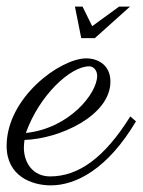

<svg xmlns="http://www.w3.org/2000/svg" viewBox="-37 -533 430 579"><path d="M37 -111C142 -114 296 -184 296 -287C296 -338 257 -357 223 -357C145 -357 -17 -239 -17 -93C-17 -1 60 26 116 26C193 26 288 -24 373 -167L356 -182C278 -57 200 -1 114 -1C63 -1 35 -41 35 -88C35 -96 36 -104 37 -111ZM41 -132C81 -245 175 -333 232 -333C245 -333 256 -321 256 -304C256 -252 173 -146 41 -132ZM189 -513 208 -418H249L355 -513H322L241 -454L212 -513Z"/></svg>

Font: Parisienne
Style: Regular
Weight: 400
Designer: Astigmatic (AOETI)
Foundry: Astigmatic (AOETI)
Version: Version 1.000